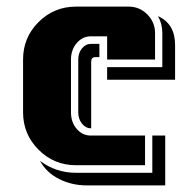

<svg xmlns="http://www.w3.org/2000/svg" viewBox="-20 -500 550 581"><path d="M480 61H242.2Q197.3 61 158.9 41.7Q120.6 22.5 101.1 -13.2Q149.4 22.9 210 22.9H440.9V-89.8H480ZM509.8 -258.8H304.2V-296.9H471.2V-399.9Q471.2 -428.2 458 -451.2Q509.8 -428.2 509.8 -363.8ZM418.9 0H210Q143.6 0 96.7 -46.9Q49.8 -93.8 49.8 -160.2V-319.8Q49.8 -386.7 96.7 -433.3Q143.6 -480 210 -480H369.1Q402.3 -480 425.8 -456.3Q449.2 -432.6 449.2 -399.9V-319.8H304.2V-390.1H254.9Q230 -390.1 212.4 -369.9Q194.8 -349.6 194.8 -319.8V-160.2Q194.8 -129.9 212.2 -109.9Q229.5 -89.8 254.9 -89.8H418.9ZM280.8 -327.1H268.1Q255.9 -327.1 255.9 -313V-111.8H254.9Q239.3 -111.8 228 -126Q216.8 -140.1 216.8 -160.2V-319.8Q216.8 -339.8 228 -353.5Q239.3 -367.2 254.9 -367.2H280.8Z"/></svg>

Font: Laconic
Style: Shadow
Weight: 900
Width: 6
Designer: Robby Woodard
Version: Version 1.000